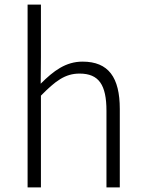

<svg xmlns="http://www.w3.org/2000/svg" viewBox="-20 -815 629 835"><path d="M100 0H158V-399C221 -463 263 -495 326 -495C410 -495 443 -446 443 -333V0H501V-341C501 -478 452 -547 339 -547C266 -547 213 -507 157 -451L158 -567V-795H100Z"/></svg>

Font: Spoqa Han Sans Neo Light
Style: Regular
Weight: 300
Designer: [Spoqa Han Sans Neo] Dong-huui Kim ___ Younghwa Kang ___ Yujin Lee ___ [Noto Sans] Ryoko NISHIZUKA ____ (kana & ideograp
Foundry: Spoqa (http://www.spoqa-han-sans.com)
Version: Version 1.100;hotconv 1.0.109;makeotfexe 2.5.65596